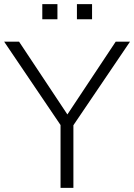

<svg xmlns="http://www.w3.org/2000/svg" viewBox="-25 -906 647 926"><path d="M267 0H329V-302L602 -705H533L300 -354L67 -705H-5L267 -303ZM346 -813H419V-886H346ZM179 -813H252V-886H179Z"/></svg>

Font: Poppy and Pepper Light
Style: Regular
Weight: 300
Designer: Thy Ha
Foundry: Thy Ha
Version: Version 0.001;Glyphs 3.2 (3227)